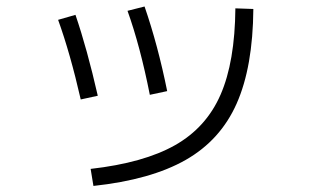

<svg xmlns="http://www.w3.org/2000/svg" viewBox="-20 -582 978 605"><path d="M721.7 -555.7 778.3 -553.7Q776.9 -371.1 725.8 -255.9Q674.8 -140.6 565.2 -78.1Q455.6 -15.6 274.4 3.9L265.6 -49.8Q433.1 -68.8 531.5 -124.5Q629.9 -180.2 675 -283.7Q720.2 -387.2 721.7 -555.7ZM163.1 -519.5 217.8 -535.2Q254.4 -428.2 288.1 -280.3L234.4 -268.6Q201.2 -414.1 163.1 -519.5ZM381.8 -547.9 435.5 -561.5Q477.5 -439.9 506.8 -294.9L452.1 -283.2Q421.9 -436 381.8 -547.9Z"/></svg>

Font: Pretendard JP Light
Style: Regular
Weight: 300
Designer: Base glyphs from Inter by Rasmus Andersson; Hangeul glyphs from Noto Sans CJK(Source Han Sans) by Jang Soo-young and Kan
Foundry: Kil Hyung-jin
Version: Version 1.309